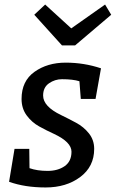

<svg xmlns="http://www.w3.org/2000/svg" viewBox="-20 -816 510 846"><path d="M218 -226Q185 -241 152.5 -259Q120 -277 97.5 -307.5Q75 -338 75 -380Q75 -459 132 -499.5Q189 -540 269.5 -540Q350 -540 425 -515L401 -380H336L330 -458Q301 -467 253 -467Q222 -467 196 -449Q170 -431 170 -395Q170 -347 249 -309Q282 -293 315.5 -275Q349 -257 372 -228Q395 -199 395 -160Q395 -82 333.5 -36Q272 10 181 10Q90 10 20 -15L44 -160H109L110 -75Q144 -63 189.5 -63Q235 -63 265 -84Q295 -105 295 -147.5Q295 -190 218 -226ZM294 -691 443 -796 470 -751 311 -616H253L131 -751L179 -796Z"/></svg>

Font: Bitter
Style: Italic
Weight: 400
Italic angle: -9°
Designer: Sol Matas
Foundry: Sol Matas
Version: Version 1.001